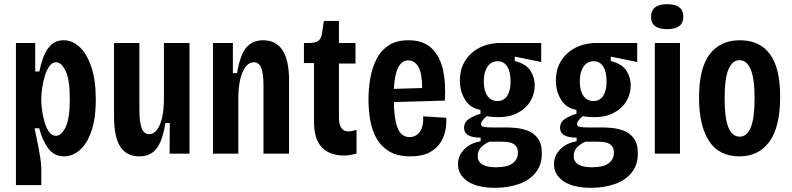

<svg xmlns="http://www.w3.org/2000/svg" viewBox="-20 -733 3777 916"><path d="M56 150V-528H148V-392H168Q174 -425 186.5 -459.5Q199 -494 222.5 -517.5Q246 -541 284 -541Q325 -541 360 -508.5Q395 -476 416 -413Q437 -350 437 -259Q437 -166 415.5 -105.5Q394 -45 359.5 -16Q325 13 286 13Q239 13 211 -24Q183 -61 167 -121H145Q152 -87 159.5 -50.5Q167 -14 172 18.5Q177 51 177 71V150ZM247 -85Q272 -85 292.5 -125Q313 -165 313 -260Q313 -355 292.5 -395.5Q272 -436 248 -436Q230 -436 216.5 -418Q203 -400 194.5 -372.5Q186 -345 181.5 -315.5Q177 -286 177 -263V-249Q177 -235 180.5 -208Q184 -181 192 -152.5Q200 -124 213.5 -104.5Q227 -85 247 -85Z M645 13Q584 13 554 -33Q524 -79 524 -179V-528H645V-211Q645 -149 656 -121Q667 -93 692 -93Q722 -93 741 -134.5Q760 -176 762 -246V-528H884V0H789L790 -146H769Q756 -62 727 -24.5Q698 13 645 13Z M996 0V-528H1091V-384H1111Q1125 -470 1154.5 -505.5Q1184 -541 1235 -541Q1359 -541 1359 -350V0H1237V-326Q1237 -383 1226 -409.5Q1215 -436 1191 -436Q1159 -436 1139 -392.5Q1119 -349 1117 -278V0Z M1621 9Q1553 9 1515.5 -30Q1478 -69 1478 -153V-432H1430V-528H1453Q1485 -528 1498.5 -538Q1512 -548 1516 -572L1525 -633H1597V-528H1676V-430H1597V-174Q1597 -106 1642 -106Q1649 -106 1658.5 -108Q1668 -110 1681 -113V0Q1664 4 1650.5 6.5Q1637 9 1621 9Z M1938 13Q1879 13 1840 -9Q1801 -31 1778.5 -69Q1756 -107 1747 -156Q1738 -205 1738 -258Q1738 -311 1747 -361.5Q1756 -412 1777 -452.5Q1798 -493 1835 -517Q1872 -541 1929 -541Q1999 -541 2039 -503Q2079 -465 2093.5 -399.5Q2108 -334 2102 -253L1859 -246Q1860 -166 1877 -122.5Q1894 -79 1934 -79Q1964 -79 1982.5 -103.5Q2001 -128 1999 -178L2109 -171Q2111 -143 2105 -111.5Q2099 -80 2080.5 -51.5Q2062 -23 2027.5 -5Q1993 13 1938 13ZM1928 -445Q1866 -445 1859 -309L1994 -313Q1994 -383 1976 -414Q1958 -445 1928 -445Z M2342 163Q2257 163 2211 132Q2165 101 2165 51Q2165 9 2195 -21Q2225 -51 2273 -59V-77Q2241 -75 2217.5 -86Q2194 -97 2194 -123Q2194 -150 2217 -165.5Q2240 -181 2272 -190V-209Q2225 -216 2199.5 -256Q2174 -296 2174 -349Q2174 -402 2198.5 -442Q2223 -482 2267 -505Q2311 -528 2370 -528H2562V-437L2436 -463V-442Q2490 -428 2510.5 -396Q2531 -364 2531 -326Q2531 -284 2510 -249.5Q2489 -215 2450 -194.5Q2411 -174 2359 -174Q2348 -174 2332.5 -175Q2317 -176 2302 -179Q2286 -165 2280.5 -156.5Q2275 -148 2275 -142Q2275 -130 2289.5 -127.5Q2304 -125 2328 -125H2396Q2413 -125 2441 -122.5Q2469 -120 2497.5 -109.5Q2526 -99 2545.5 -73.5Q2565 -48 2565 -1Q2565 54 2535.5 90.5Q2506 127 2455.5 145Q2405 163 2342 163ZM2354 -251Q2384 -251 2400 -276Q2416 -301 2416 -344Q2416 -390 2400 -415.5Q2384 -441 2354 -441Q2323 -441 2305.5 -414.5Q2288 -388 2288 -344Q2288 -301 2305 -276Q2322 -251 2354 -251ZM2346 65Q2402 65 2426.5 45.5Q2451 26 2451 -4Q2451 -30 2436.5 -41.5Q2422 -53 2403 -55Q2384 -57 2371 -57H2314Q2287 -44 2273 -28Q2259 -12 2259 11Q2259 65 2346 65Z M2800 163Q2715 163 2669 132Q2623 101 2623 51Q2623 9 2653 -21Q2683 -51 2731 -59V-77Q2699 -75 2675.5 -86Q2652 -97 2652 -123Q2652 -150 2675 -165.5Q2698 -181 2730 -190V-209Q2683 -216 2657.5 -256Q2632 -296 2632 -349Q2632 -402 2656.5 -442Q2681 -482 2725 -505Q2769 -528 2828 -528H3020V-437L2894 -463V-442Q2948 -428 2968.5 -396Q2989 -364 2989 -326Q2989 -284 2968 -249.5Q2947 -215 2908 -194.5Q2869 -174 2817 -174Q2806 -174 2790.5 -175Q2775 -176 2760 -179Q2744 -165 2738.5 -156.5Q2733 -148 2733 -142Q2733 -130 2747.5 -127.5Q2762 -125 2786 -125H2854Q2871 -125 2899 -122.5Q2927 -120 2955.5 -109.5Q2984 -99 3003.5 -73.5Q3023 -48 3023 -1Q3023 54 2993.5 90.5Q2964 127 2913.5 145Q2863 163 2800 163ZM2812 -251Q2842 -251 2858 -276Q2874 -301 2874 -344Q2874 -390 2858 -415.5Q2842 -441 2812 -441Q2781 -441 2763.5 -414.5Q2746 -388 2746 -344Q2746 -301 2763 -276Q2780 -251 2812 -251ZM2804 65Q2860 65 2884.5 45.5Q2909 26 2909 -4Q2909 -30 2894.5 -41.5Q2880 -53 2861 -55Q2842 -57 2829 -57H2772Q2745 -44 2731 -28Q2717 -12 2717 11Q2717 65 2804 65Z M3104 0V-528H3224V0ZM3163 -594Q3086 -594 3086 -652Q3086 -713 3163 -713Q3240 -713 3240 -653Q3240 -594 3163 -594Z M3508 13Q3410 13 3362.5 -60.5Q3315 -134 3315 -267Q3315 -408 3366 -474.5Q3417 -541 3510 -541Q3604 -541 3653 -475Q3702 -409 3702 -272Q3702 -128 3651 -57.5Q3600 13 3508 13ZM3509 -81Q3544 -81 3562 -125.5Q3580 -170 3580 -263Q3580 -359 3561 -402.5Q3542 -446 3508 -446Q3475 -446 3456 -403.5Q3437 -361 3437 -263Q3437 -170 3455 -125.5Q3473 -81 3509 -81Z"/></svg>

Font: Bricolage Grotesque 12pt Condensed SemiBold
Style: Regular
Weight: 600
Width: 3
Designer: Mathieu Triay
Foundry: Atelier Triay
Version: Version 1.001; ttfautohint (v1.8.4.7-5d5b);gftools[0.9.33.de